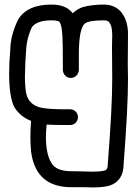

<svg xmlns="http://www.w3.org/2000/svg" viewBox="-20 -820 600 840"><path d="M383 -69Q419 -69 438 -74Q446 -76 449 -84Q452 -92 452 -109Q471 -350 471 -473Q470 -533 470 -613L471 -666Q471 -708 457 -723Q452 -731 434 -731Q369 -731 351 -717Q326 -696 325 -588V-513Q324 -499 314 -489Q304 -479 290 -479Q275 -479 265.5 -489Q256 -499 255 -513V-547Q255 -627 253 -664Q250 -715 239 -725Q231 -731 205 -731Q140 -731 119 -700Q96 -650 94 -596Q90 -553 89 -481Q90 -430 95 -410Q107 -359 164 -348Q200 -342 255 -342H286Q301 -342 311 -332Q321 -322 321 -308Q321 -293 311 -283Q301 -273 286 -273H269Q219 -273 184 -275Q181 -245 181 -220Q181 -135 212 -97Q236 -71 292 -71Q323 -71 348 -70ZM386 0 347 -1H292Q136 -1 116 -157Q113 -189 113 -222Q113 -256 116 -291Q70 -309 44 -349Q20 -392 20 -498Q20 -548 25 -601Q25 -662 58 -732Q97 -800 205 -800Q270 -800 298 -762Q324 -787 361 -793.5Q398 -800 434 -800Q478 -800 506 -772Q540 -734 540 -672L539 -538Q539 -501 540 -474Q540 -348 521 -104Q521 -29 460 -8Q431 0 386 0Z"/></svg>

Font: Bubblez Graffiti
Style: Regular
Weight: 400
Designer: GGBotNet
Foundry: GGBotNet
Version: 1.00